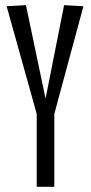

<svg xmlns="http://www.w3.org/2000/svg" viewBox="-20 -722 351 742"><path d="M121.9 0V-281.8L5.6 -697.9L80.3 -702.1L156.1 -340.9L227.7 -702.1L302.4 -697.9L189.9 -281.8V0Z"/></svg>

Font: Georama ExtraCondensed Thin
Style: Regular
Weight: 100
Width: 2
Designer: Jean-Baptiste Levee
Foundry: Production Type
Version: Version 1.001